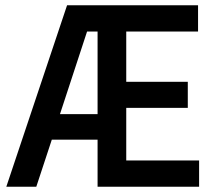

<svg xmlns="http://www.w3.org/2000/svg" viewBox="-20 -710 829 730"><path d="M4 0 235 -690H733V-590H460V-399H694V-300H460V-100H737V0H351V-179H177L118 0ZM208 -276H351V-590H311Z"/></svg>

Font: Radio Canada Condensed Medium
Style: Regular
Weight: 500
Width: 3
Designer: Charles Daoud, Etienne Aubert Bonn, Alexandre Saumier Demers, Jacques Le Bailly
Foundry: Radio-Canada
Version: Version 2.104; ttfautohint (v1.8.4.7-5d5b);gftools[0.9.28.de